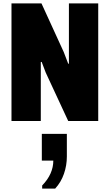

<svg xmlns="http://www.w3.org/2000/svg" viewBox="-20 -706 640 1120"><path d="M47 0V-686H222L352 -402L378 -334L382 -335V-686H553V0H378L247 -282L223 -345L218 -344V0ZM226 394V376Q259 342 275 305.5Q291 269 291 231H224V75H370V207Q370 259 353 308Q336 357 302 394Z"/></svg>

Font: Chivo Mono Medium ExtraBold
Style: Regular
Weight: 800
Monospace: yes
Version: Version 1.008